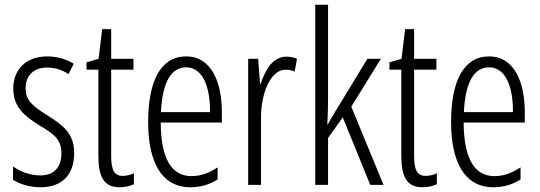

<svg xmlns="http://www.w3.org/2000/svg" viewBox="-20 -780 2277 810"><path d="M293 -134C293 -218 245 -252 179 -294C116 -333 88 -357 88 -408C88 -463 124 -495 179 -495C212 -495 244 -485 269 -467L291 -511C259 -531 221 -542 179 -542C88 -542 36 -485 36 -407C36 -327 84 -290 151 -248C211 -213 239 -189 239 -133C239 -74 208 -40 150 -40C107 -40 64 -56 35 -78V-21C61 -5 102 10 151 10C243 10 293 -44 293 -134Z M498 -38C459 -38 449 -67 449 -126V-486H543V-532H449V-657H411L396 -532L345 -517V-486H395V-123C395 -35 418 10 484 10C509 10 528 5 545 -3V-49C532 -43 515 -38 498 -38Z M765 -542C658 -542 605 -438 605 -265C605 -102 658 10 784 10C827 10 865 -2 898 -23V-74C861 -49 825 -37 788 -37C701 -37 659 -115 658 -263H916V-305C916 -432 873 -542 765 -542ZM765 -496C837 -496 867 -410 866 -307H659C665 -435 703 -496 765 -496Z M1188 -541C1131 -541 1099 -485 1080 -427H1077L1069 -532H1027V0H1081V-279C1080 -383 1120 -486 1185 -486C1199 -486 1213 -483 1223 -478L1233 -532C1218 -539 1202 -541 1188 -541Z M1364 -372V-760H1310V0H1364V-198L1426 -285L1542 0H1598L1462 -330L1587 -532H1530L1396 -312C1384 -293 1375 -277 1363 -255H1361C1363 -295 1364 -330 1364 -372Z M1776 -38C1737 -38 1727 -67 1727 -126V-486H1821V-532H1727V-657H1689L1674 -532L1623 -517V-486H1673V-123C1673 -35 1696 10 1762 10C1787 10 1806 5 1823 -3V-49C1810 -43 1793 -38 1776 -38Z M2043 -542C1936 -542 1883 -438 1883 -265C1883 -102 1936 10 2062 10C2105 10 2143 -2 2176 -23V-74C2139 -49 2103 -37 2066 -37C1979 -37 1937 -115 1936 -263H2194V-305C2194 -432 2151 -542 2043 -542ZM2043 -496C2115 -496 2145 -410 2144 -307H1937C1943 -435 1981 -496 2043 -496Z"/></svg>

Font: Noto Sans Kannada ExtraCondensed Light
Style: Regular
Weight: 300
Width: 2
Designer: Jelle Bosma - Monotype Design Team
Foundry: Monotype Imaging Inc.
Version: Version 2.005